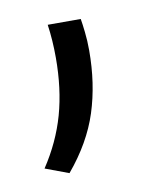

<svg xmlns="http://www.w3.org/2000/svg" viewBox="-45 -164 265 335"><g transform="rotate(-10 88.0 3.0)"><path d="M119 -127.5Q120.5 -119 122.2 -103.8Q124 -88.5 124 -71Q124 -12 108 37.8Q92 87.5 53 134L11.5 118.5Q39 77 51.8 31.8Q64.5 -13.5 64.5 -68.5Q64.5 -84 63.5 -98.8Q62.5 -113.5 60.5 -127.5Z"/></g></svg>

Font: Anek Bangla Light
Style: Regular
Weight: 300
Designer: Sulekha Rajkumar (Bangla), Yesha Goshar (Latin)
Foundry: Ek Type
Version: Version 1.003